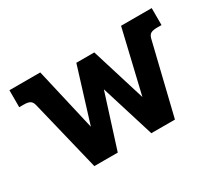

<svg xmlns="http://www.w3.org/2000/svg" viewBox="-96 -666 955 852"><g transform="rotate(-30 381.5 -240.0)"><path d="M87 -362Q83 -380 72.5 -386.5Q62 -393 41 -393H17V-480H175L249 -159L335 -437H427L513 -159L589 -480H746V-393H722Q701 -393 690.5 -386.5Q680 -380 676 -362L588 0H467L382 -274L295 0H175Z"/></g></svg>

Font: Pridi Medium
Style: Regular
Weight: 500
Designer: Katatrad Team
Foundry: CadsonDemak
Version: Version 1.001